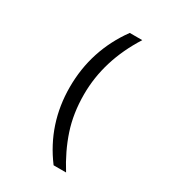

<svg xmlns="http://www.w3.org/2000/svg" viewBox="-214 -950 1028 1140"><g transform="rotate(30 300.0 -379.5)"><path d="M335.9 74.2Q187 -124.5 187 -376.7Q187 -628.9 334.5 -832.5H420.4Q281.7 -613.8 281.7 -381.3Q281.7 -251 318.1 -141.6Q354.5 -32.2 421.4 74.2Z"/></g></svg>

Font: Oxygen Mono
Style: Regular
Weight: 400
Designer: Vernon Adams
Foundry: Vernon Adams
Version: Version 0.201; ttfautohint (v0.8) -r 50 -G 200 -x